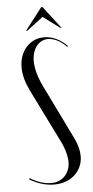

<svg xmlns="http://www.w3.org/2000/svg" viewBox="-59 -887 449 929"><g transform="rotate(-5 166.0 -423.0)"><path d="M244.4 -95.6Q244.4 -74.8 237.4 -57.1Q230.4 -39.5 218.1 -26.9Q205.9 -14.2 188.8 -7.6Q171.8 -0.9 151.6 -0.9Q128.9 -0.9 103.2 -8.9Q77.6 -17 49.6 -33.5L46.6 -28.5Q75.6 -10.5 106.1 -1.5Q136.6 7.5 166.6 7.5Q196.8 7.5 222.2 -1.8Q247.6 -11 266.1 -27.9Q284.6 -44.9 295 -68Q305.4 -91.1 305.4 -118.6Q305.4 -138.9 299.9 -160.2Q294.4 -181.5 283.8 -203.8L154 -469.9Q136.6 -505 127.9 -536.8Q119.2 -568.6 119.2 -596.2Q119.2 -618.4 125 -636.8Q130.8 -655.2 141.1 -668.6Q151.5 -681.9 165.5 -689.2Q179.5 -696.6 196.4 -696.6Q218 -696.6 241.9 -684.7Q265.8 -672.8 286.4 -650.6L290.4 -654.6Q265.9 -680 237 -693.2Q208.1 -706.5 178.2 -706.5Q151.8 -706.5 129.7 -696.4Q107.6 -686.4 91.5 -667.9Q75.4 -649.5 66.6 -624.8Q57.8 -600.1 57.8 -570.2Q57.8 -544.8 65 -517.1Q72.2 -489.5 86.1 -460.1L213.2 -202.9Q229 -172.1 236.5 -145.1Q244 -118.1 244.4 -95.6ZM94.8 -745.2H100.8L180.4 -805.6L261 -745.2H267L183.8 -853H177.8Z"/></g></svg>

Font: Moniqa Black
Style: Regular
Weight: 900
Designer: Rajesh Rajput
Foundry: Rajesh Rajput
Version: Version 1.000